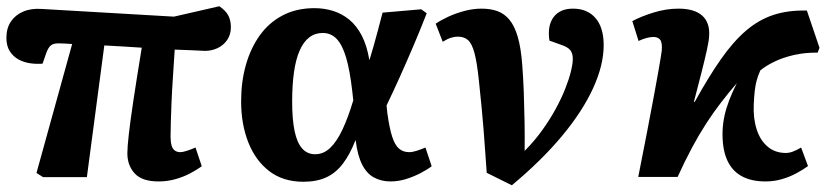

<svg xmlns="http://www.w3.org/2000/svg" viewBox="-21 -553 2606 600"><path d="M474.5 14Q423 14 400 -11Q377 -36 377 -74Q377 -93 381.5 -133.2Q386 -173.5 396 -240Q406 -306.5 422 -404Q393 -406 363.8 -407.7Q334.5 -409.5 305 -411L250.5 0.5H113.5L93 -12.5L204.5 -415.5Q190 -416.5 179.8 -417Q169.5 -417.5 161.5 -417.5Q145.5 -417.5 137.5 -410.7Q129.5 -404 123.5 -387L112 -354Q93.5 -352.5 73.8 -355.2Q54 -358 37.2 -367Q20.5 -376 9.7 -392.7Q-1 -409.5 -1 -434.5Q-1 -464.5 12.7 -485.2Q26.5 -506 51.5 -516.8Q76.5 -527.5 110 -525L522.5 -501L664.5 -533.5Q685.5 -519 693 -503.5Q700.5 -488 700.5 -468.5Q700.5 -445 689 -428.2Q677.5 -411.5 659 -402.7Q640.5 -394 619.5 -394Q602 -395 576.8 -396Q551.5 -397 525 -398Q522 -352.5 519.3 -310.7Q516.5 -269 515 -233.2Q513.5 -197.5 512.8 -170.5Q512 -143.5 512 -126Q512 -110 515 -99Q518 -88 525 -82.8Q532 -77.5 543 -77.5Q550 -77.5 563.8 -82Q577.5 -86.5 590 -92L609.5 -33.5Q593 -21.5 571.8 -10.5Q550.5 0.5 526 7.2Q501.5 14 474.5 14Z M927 15Q864 15 820.7 -18Q777.5 -51 755 -108Q732.5 -165 732.5 -236.5Q732.5 -297 747.2 -349.5Q762 -402 790.7 -442.3Q819.5 -482.5 862.5 -505Q905.5 -527.5 961.5 -527.5Q992.5 -527.5 1020.3 -518.8Q1048 -510 1070.8 -491.3Q1093.5 -472.5 1109.5 -441.8Q1125.5 -411 1133 -366.5H1134Q1140.5 -387.5 1147 -410.8Q1153.5 -434 1160.5 -460Q1167.5 -486 1174.5 -513.5L1295.5 -524L1312.5 -511.5Q1293 -461.5 1271.5 -411Q1250 -360.5 1228.8 -313.3Q1207.5 -266 1187 -223.5L1189.5 -199Q1196 -152.5 1204.5 -126Q1213 -99.5 1226 -88.5Q1239 -77.5 1257.5 -77.5Q1268 -77.5 1281.3 -81.8Q1294.5 -86 1308.5 -92L1328 -33.5Q1312 -21.5 1290.8 -10.8Q1269.5 0 1246.3 7Q1223 14 1199 14Q1171 14 1148.3 2Q1125.5 -10 1111 -38Q1096.5 -66 1090.5 -114H1089.5Q1072.5 -70.5 1050.5 -41.5Q1028.5 -12.5 998.5 1.3Q968.5 15 927 15ZM964 -71Q990 -71 1010.8 -90.8Q1031.5 -110.5 1049.3 -148.3Q1067 -186 1083 -239.5L1080 -266.5Q1072.5 -332.5 1060.8 -372.5Q1049 -412.5 1031.3 -431.2Q1013.5 -450 987.5 -450Q963.5 -450 945.5 -436.2Q927.5 -422.5 915.5 -395.2Q903.5 -368 897.8 -328Q892 -288 892 -235Q892 -180.5 899.5 -144Q907 -107.5 923 -89.3Q939 -71 964 -71Z M1578.5 26 1500 -13Q1497 -56 1494.7 -87Q1492.5 -118 1490.2 -147.3Q1488 -176.5 1484.5 -212.8Q1481 -249 1475.5 -301.5Q1469.5 -359 1461.5 -388.2Q1453.5 -417.5 1441.2 -428Q1429 -438.5 1409.5 -438.5Q1400 -438.5 1389 -435.2Q1378 -432 1362.5 -422.5L1340.5 -479Q1357.5 -490.5 1381 -501.3Q1404.5 -512 1431.3 -519Q1458 -526 1484 -526Q1511.5 -526 1533.3 -518.3Q1555 -510.5 1571 -491.3Q1587 -472 1597 -437.8Q1607 -403.5 1611 -350.5Q1614 -312.5 1615.8 -265.5Q1617.5 -218.5 1618.3 -170.8Q1619 -123 1618.5 -81.5Q1648.5 -111.5 1672.5 -144.8Q1696.5 -178 1714.8 -211.3Q1733 -244.5 1745 -274.8Q1757 -305 1763 -329.5Q1769 -354 1769 -369Q1769 -386 1761.3 -396Q1753.5 -406 1732.5 -413L1696 -426Q1689 -472.5 1708.8 -499.3Q1728.5 -526 1769.5 -526Q1814.5 -526 1840 -496.5Q1865.5 -467 1865.5 -411.5Q1865.5 -349.5 1832.3 -277Q1799 -204.5 1735 -127.7Q1671 -51 1578.5 26Z M2371 14Q2325.5 14 2295 -3.5Q2264.5 -21 2250 -56Q2235.5 -91 2237 -143Q2238 -168 2243 -191Q2248 -214 2257.5 -239Q2267 -264 2281.5 -293Q2256 -263.5 2232.3 -232.7Q2208.5 -202 2186 -167.2Q2163.5 -132.5 2141.5 -91.5Q2119.5 -50.5 2096.5 0H1973.5Q1989 -77.5 2000.7 -138.7Q2012.5 -200 2021 -245.5Q2029.5 -291 2035 -322.2Q2040.5 -353.5 2043.5 -371.5Q2046.5 -389.5 2047 -395Q2049 -419.5 2042.2 -428.5Q2035.5 -437.5 2021 -437.5Q2012 -437.5 2000.2 -434.5Q1988.5 -431.5 1974.5 -425L1955 -487Q1980.5 -501 2020.3 -513.5Q2060 -526 2099.5 -526Q2148.5 -526 2173.3 -504.3Q2198 -482.5 2195 -439.5Q2194.5 -427 2188.3 -398Q2182 -369 2171.5 -327.8Q2161 -286.5 2147.5 -235L2150 -234.5Q2193 -312.5 2231.5 -367.5Q2270 -422.5 2309.8 -456.8Q2349.5 -491 2395.8 -506.3Q2442 -521.5 2500.5 -520L2540 -403.5L2534 -388.5Q2494 -389 2459.5 -381Q2425 -373 2398.8 -360.2Q2372.5 -347.5 2355 -333Q2347.5 -316.5 2343.5 -301.2Q2339.5 -286 2337.5 -268.2Q2335.5 -250.5 2334.5 -226.5Q2332.5 -183.5 2343.5 -149Q2354.5 -114.5 2377.8 -94.8Q2401 -75 2435 -75Q2445.5 -75 2457.3 -79.5Q2469 -84 2482.5 -92L2504 -34Q2487.5 -22 2466.8 -11Q2446 0 2422 7Q2398 14 2371 14Z"/></svg>

Font: Literata
Style: Italic
Weight: 400
Italic angle: -2°
Designer: Latin by Veronika Burian and Jose Scaglione. Greek by Irene Vlachou. Cyrillic by Vera Evstafieva
Foundry: TypeTogether
Version: Version 3.103;gftools[0.9.29]